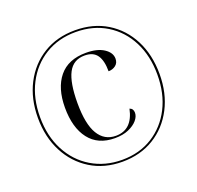

<svg xmlns="http://www.w3.org/2000/svg" viewBox="-128 -862 1037 1009"><g transform="rotate(-20 391.0 -357.5)"><path d="M391 10Q290 10 213.5 -37.5Q137 -85 94 -168Q51 -251 51 -358Q51 -465 94 -548Q137 -631 213.5 -678Q290 -725 391 -725Q493 -725 569.5 -678Q646 -631 688.5 -548Q731 -465 731 -357Q731 -250 688 -167Q645 -84 568.5 -37Q492 10 391 10ZM393 0Q490 0 563.5 -46Q637 -92 678 -172.5Q719 -253 719 -358Q719 -463 678 -543.5Q637 -624 563 -669.5Q489 -715 391 -715Q294 -715 220 -669.5Q146 -624 104.5 -543.5Q63 -463 63 -358Q63 -252 105.5 -171Q148 -90 223 -45Q298 0 393 0ZM396 -120Q302 -120 252.5 -184Q203 -248 203 -360Q203 -469 254 -531.5Q305 -594 405 -594Q468 -594 504.5 -570Q541 -546 541 -512Q541 -488 524 -475Q507 -462 484 -462Q484 -522 462.5 -552.5Q441 -583 393 -583Q330 -583 301.5 -528.5Q273 -474 273 -360Q273 -243 307 -186.5Q341 -130 405 -130Q497 -130 520 -240Q540 -233 540 -210Q540 -189 522.5 -168.5Q505 -148 473 -134Q441 -120 396 -120Z"/></g></svg>

Font: Noto Serif Display SemiCondensed Medium
Style: Regular
Weight: 500
Width: 4
Designer: Monotype Design Team
Foundry: Monotype Imaging Inc.
Version: Version 2.009